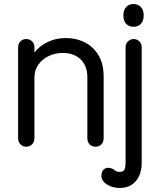

<svg xmlns="http://www.w3.org/2000/svg" viewBox="-20 -719 789 954"><path d="M110 10Q93 10 81.5 -2Q70 -14 70 -32V-484Q70 -502 81.5 -513.5Q93 -525 110 -525Q128 -525 139.5 -513.5Q151 -502 151 -484V-417L134 -435Q166 -484 210.5 -507Q255 -530 306 -530Q360 -530 403 -507.5Q446 -485 470.5 -442.5Q495 -400 495 -338V-32Q495 -14 484 -2Q473 10 455 10Q436 10 425 -2Q414 -14 414 -32V-335Q414 -392 380.5 -424Q347 -456 292 -456Q255 -456 223 -441Q191 -426 171 -398.5Q151 -371 151 -333V-32Q151 -14 139.5 -2Q128 10 110 10ZM574 215Q550 215 527 205.5Q504 196 492 180Q486 171 484.5 162.5Q483 154 485 145Q486 132 496.5 122.5Q507 113 523 115Q541 118 549.5 126.5Q558 135 575 135Q594 135 599 122.5Q604 110 604 89V-485Q604 -502 616 -513.5Q628 -525 644 -525Q661 -525 672.5 -513.5Q684 -502 684 -485V91Q684 128 671 156Q658 184 633.5 199.5Q609 215 574 215ZM643 -586Q621 -586 607 -600.5Q593 -615 593 -643Q593 -669 607 -684Q621 -699 643 -699Q666 -699 680 -684Q694 -669 694 -643Q694 -615 680 -600.5Q666 -586 643 -586Z"/></svg>

Font: National Park
Style: Regular
Weight: 400
Designer: Andrea Herstowski, Ben Hoepner
Version: Version 1.009